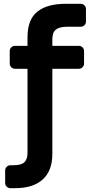

<svg xmlns="http://www.w3.org/2000/svg" viewBox="-20 -760 491 1005"><path d="M58 -400Q47 -400 39 -408Q31 -416 31 -427V-493Q31 -504 39 -512Q47 -520 58 -520H124V-565Q124 -658 175.5 -699Q227 -740 322 -740H403Q414 -740 422 -732Q430 -724 430 -713V-647Q430 -636 422 -628Q414 -620 403 -620H332Q292 -620 273 -605.5Q254 -591 254 -555V-520H393Q404 -520 412 -512Q420 -504 420 -493V-427Q420 -416 412 -408Q404 -400 393 -400H254V45Q254 134 203.5 179.5Q153 225 59 225H34Q23 225 15 217Q7 209 7 198V132Q7 121 15 113Q23 105 34 105H49Q92 105 108 89Q124 73 124 40V-400Z"/></svg>

Font: Hezaedrus Medium
Style: Regular
Weight: 500
Designer: Hubert & Fischer
Foundry: Hubert & Fischer
Version: Version 1.10;September 3, 2019;FontCreator 11.5.0.2425 64-bi